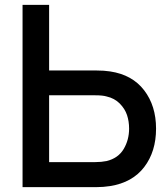

<svg xmlns="http://www.w3.org/2000/svg" viewBox="-20 -770 693 790"><path d="M433.1 -476.1Q524.4 -462.4 573.2 -398.4Q622.1 -334.5 622.1 -240.7Q622.1 -146.5 573.5 -82.8Q524.9 -19 433.1 -4.4Q405.3 0 376 0H72.8V-750H182.1V-480H376Q408.2 -480 433.1 -476.1ZM418.9 -107.4Q466.3 -119.1 488.8 -156.7Q511.2 -194.3 511.2 -240.7Q511.2 -270.5 502.7 -296.4Q494.1 -322.3 472.7 -344Q451.2 -365.7 418.9 -373Q402.8 -377.9 372.1 -377.9H182.1V-103H372.1Q397 -103 418.9 -107.4Z"/></svg>

Font: Manrope3 Semibold
Style: Regular
Weight: 600
Width: 4
Designer: Mikhail Sharanda
Foundry: Mikhail Sharanda
Version: Version 3.000;PS 003.000;hotconv 1.0.88;makeotf.lib2.5.64775